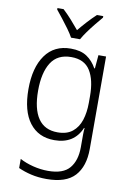

<svg xmlns="http://www.w3.org/2000/svg" viewBox="-107 -829 776 1139"><g transform="rotate(10 281.5 -260.0)"><path d="M256 245Q205 245 162.5 235Q120 225 85 209V154Q120 173 165.5 184.5Q211 196 256 196Q347 196 385.5 150Q424 104 424 24V-11Q424 -31 424 -50Q424 -69 426 -92H423Q380 10 261 10Q165 10 111.5 -60Q58 -130 58 -262Q58 -392 111.5 -467Q165 -542 265 -542Q325 -542 361.5 -517.5Q398 -493 421 -451H425L432 -532H478V25Q478 130 425.5 187.5Q373 245 256 245ZM272 -39Q328 -39 361.5 -66Q395 -93 410 -139Q425 -185 425 -244V-284Q425 -382 390 -437.5Q355 -493 276 -493Q193 -493 154.5 -432Q116 -371 116 -263Q116 -153 155 -96Q194 -39 272 -39ZM254 -606Q242 -628 222.5 -655Q203 -682 182 -708.5Q161 -735 144 -756V-765H181Q206 -742 232 -713Q258 -684 281 -656Q304 -684 329.5 -712Q355 -740 382 -765H420V-756Q402 -735 380.5 -708.5Q359 -682 339.5 -655Q320 -628 308 -606Z"/></g></svg>

Font: Noto Sans Mono SemiCondensed Light
Style: Regular
Weight: 300
Width: 4
Designer: Monotype Design Team
Foundry: Monotype Imaging Inc.
Version: Version 2.014; ttfautohint (v1.8.4.7-5d5b)